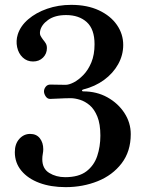

<svg xmlns="http://www.w3.org/2000/svg" viewBox="-20 -758 609 790"><path d="M250 12Q189 12 142 -5.5Q95 -23 68 -55.5Q41 -88 41 -132Q41 -166 59.5 -186.5Q78 -207 104 -207Q130 -207 144 -189Q158 -171 158 -144Q158 -135 156 -124.5Q154 -114 154 -103Q154 -64 182.5 -46.5Q211 -29 248 -29Q304 -29 335.5 -53Q367 -77 380 -116Q393 -155 393 -200Q393 -248 380.5 -278.5Q368 -309 349 -325Q330 -341 309 -347.5Q288 -354 271 -354Q249 -354 222.5 -352.5Q196 -351 186 -351Q175 -351 168 -361.5Q161 -372 161 -382Q161 -392 168 -401Q175 -410 187 -410Q199 -410 217 -409.5Q235 -409 250 -409Q264 -409 283.5 -419Q303 -429 323 -449.5Q343 -470 356 -501.5Q369 -533 369 -576Q369 -638 337 -667Q305 -696 252 -696Q206 -696 178 -676Q150 -656 145 -630Q143 -618 147 -610.5Q151 -603 157 -595Q163 -588 168 -580Q173 -572 173 -560Q173 -537 157 -521Q141 -505 116 -505Q91 -505 73.5 -521.5Q56 -538 50.5 -564Q45 -590 53 -616Q64 -651 96 -678.5Q128 -706 174 -722Q220 -738 273 -738Q339 -738 387 -715.5Q435 -693 461 -655.5Q487 -618 487 -573Q487 -531 466 -493.5Q445 -456 408 -429Q371 -402 323 -390Q318 -389 317.5 -385.5Q317 -382 323 -382Q378 -382 422 -357.5Q466 -333 492 -293Q518 -253 518 -206Q518 -135 480.5 -86Q443 -37 382 -12.5Q321 12 250 12Z"/></svg>

Font: Zen Old Mincho Black
Style: Regular
Weight: 900
Designer: Yoshimichi Ohira
Foundry: Positype
Version: Version 1.001